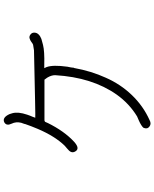

<svg xmlns="http://www.w3.org/2000/svg" viewBox="82 -896 835 1040"><g transform="rotate(-90 500.0 -375.5)"><path d="M843.8 -608.4Q843.8 -594.7 834.5 -585Q825.2 -575.2 809.6 -569.3Q793.9 -564.5 777.3 -560.5Q743.2 -551.8 669.9 -553.7Q657.2 -553.7 651.4 -553.7Q655.3 -546.9 657.2 -541Q669.9 -506.8 659.2 -428.7Q658.2 -424.8 655.3 -409.2Q653.3 -394.5 653.3 -392.6H652.3Q635.7 -299.8 599.6 -220.7Q564.5 -140.6 505.4 -79.1Q446.3 -17.6 370.1 16.6Q350.6 27.3 335.9 16.6Q320.3 5.9 327.1 -12.7V-13.7Q331.1 -21.5 342.8 -28.3Q353.5 -35.2 369.1 -42Q384.8 -47.9 389.6 -50.8Q459 -92.8 507.8 -161.1Q601.6 -293.9 613.3 -495.1Q613.3 -515.6 599.6 -538.1Q597.7 -540 593.8 -545.9Q589.8 -550.8 588.9 -552.7H370.1Q366.2 -552.7 363.8 -551.3Q361.3 -549.8 360.4 -548.8Q359.4 -547.9 358.4 -543.9Q356.4 -540 355.5 -538.1V-537.1Q310.5 -445.3 252 -391.6Q241.2 -381.8 231.4 -377Q209 -366.2 198.2 -389.6Q193.4 -400.4 198.2 -410.2Q202.1 -418.9 216.8 -430.7L230.5 -442.4Q282.2 -495.1 322.3 -588.9Q337.9 -626 348.6 -657.2Q348.6 -660.2 351.6 -668Q354.5 -675.8 355.5 -678.7Q362.3 -707 350.6 -730.5Q343.8 -745.1 345.7 -753.9Q346.7 -763.7 358.4 -770.5Q383.8 -782.2 402.3 -742.2Q405.3 -734.4 407.2 -726.6Q416 -695.3 399.4 -646.5Q395.5 -634.8 394 -631.3Q392.6 -627.9 387.7 -616.2Q382.8 -604.5 382.8 -602.5Q382.8 -601.6 474.1 -603.5Q565.4 -605.5 656.2 -607.4L748 -609.4Q764.6 -611.3 778.3 -614.3Q784.2 -616.2 793.9 -624Q803.7 -630.9 811.5 -632.8Q822.3 -636.7 833 -628.9Q843.8 -621.1 843.8 -608.4Z"/></g></svg>

Font: irohamaru Light
Style: Regular
Weight: 200
Designer: [Source Han Sans]
Ryoko NISHIZUKA  (kana & ideographs); Paul D. Hunt (Latin, Greek & Cyrillic); Wenlong ZHANG  (bopomofo
Version: Version 1.01